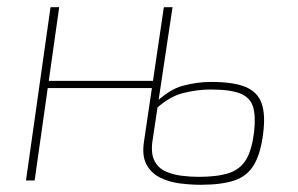

<svg xmlns="http://www.w3.org/2000/svg" viewBox="-20 -500 825 532"><path d="M458 -480 402 -106Q398 -73 408.5 -53.5Q419 -34 439 -25Q459 -16 483.5 -13Q508 -10 530 -10Q583 -10 614.5 -20.5Q646 -31 662 -58Q678 -85 684 -134Q689 -179 681 -204.5Q673 -230 645.5 -241Q618 -252 563 -252Q526 -252 485 -241.5Q444 -231 400 -187L403 -208Q447 -252 487 -262.5Q527 -273 564 -273Q627 -273 660.5 -259Q694 -245 705 -213.5Q716 -182 709 -129Q702 -74 683.5 -43Q665 -12 629.5 0Q594 12 536 12Q507 12 477 8Q447 4 422.5 -8.5Q398 -21 385.5 -45Q373 -69 379 -108L434 -480ZM144 -480 76 0H52L120 -480ZM411 -276 408 -256H106L109 -276Z"/></svg>

Font: Exo 2 Thin
Style: Italic
Weight: 250
Italic angle: -8°
Designer: Natanael Gama
Foundry: Natanael Gama
Version: Version 2.010